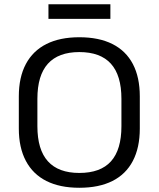

<svg xmlns="http://www.w3.org/2000/svg" viewBox="-20 -885 755 913"><path d="M357.2 7.9Q264.8 7.9 200.7 -24.3Q136.6 -56.5 103.1 -119.7Q69.5 -183 69.5 -273.6V-426.4Q69.5 -517.9 103.1 -580.7Q136.6 -643.5 200.7 -675.7Q264.8 -707.9 357.2 -707.9Q450.4 -707.9 514.5 -675.7Q578.6 -643.5 611.7 -580.7Q644.8 -517.9 644.8 -426.4V-273.6Q644.8 -183 611.7 -119.7Q578.6 -56.5 514.5 -24.3Q450.4 7.9 357.2 7.9ZM357.2 -62.6Q458.2 -62.6 507.8 -117.9Q557.4 -173.3 557.4 -284.8V-415.2Q557.4 -526.7 507.3 -582.1Q457.3 -637.4 357.2 -637.4Q258 -637.4 207.9 -582.1Q157.8 -526.7 157.8 -415.2V-284.8Q157.8 -173.3 207.9 -117.9Q258 -62.6 357.2 -62.6ZM504.9 -864.7V-795.4H210.4V-864.7Z"/></svg>

Font: Pathway Extreme 8pt Thin 12pt
Style: Regular
Weight: 100
Version: Version 1.001;gftools[0.9.26]